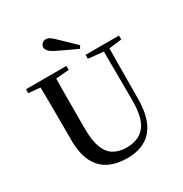

<svg xmlns="http://www.w3.org/2000/svg" viewBox="-218 -1127 1246 1309"><g transform="rotate(-30 404.5 -472.5)"><path d="M512 -810 498 -790Q460 -807 422 -825Q384 -843 347 -861Q312 -878 299 -893.5Q286 -909 286 -923Q286 -938 298 -950.5Q310 -963 328 -963Q344 -963 358.5 -954Q373 -945 397 -921Q424 -895 453.5 -867Q483 -839 512 -810ZM407 18Q327 18 265.5 -11.5Q204 -41 170 -107.5Q136 -174 136 -284V-397Q136 -481 135.5 -566Q135 -651 133 -735H257Q256 -652 255.5 -567.5Q255 -483 255 -397V-299Q255 -207 276.5 -151.5Q298 -96 339.5 -71.5Q381 -47 439 -47Q535 -47 584 -108Q633 -169 632 -310L630 -735H674L671 -296Q670 -136 602.5 -59Q535 18 407 18ZM42 -704V-735H360V-704L211 -691H187ZM511 -704V-735H774V-704L663 -691H638Z"/></g></svg>

Font: Noto Serif TC ExtraLight SemiBold
Style: Regular
Weight: 600
Version: Version 2.003-H1;hotconv 1.1.1;makeotfexe 2.6.0